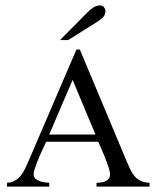

<svg xmlns="http://www.w3.org/2000/svg" viewBox="-20 -694 582 714"><path d="M338.9 0V-14.2Q347.2 -14.2 356 -15.4Q364.7 -16.6 372.1 -20Q379.4 -23.4 384.3 -29.5Q389.2 -35.6 389.2 -45.9Q389.2 -55.7 383.3 -73.2Q377.4 -90.8 370.1 -109.4Q362.8 -127.9 355.5 -144Q348.1 -160.2 345.2 -167H151.9Q149.9 -163.1 145.8 -154.1Q141.6 -145 136.2 -133.5Q130.9 -122.1 125.5 -109.4Q120.1 -96.7 115.5 -84.5Q110.8 -72.3 107.9 -62Q105 -51.8 105 -45.9Q105 -36.1 111.3 -30Q117.7 -23.9 127 -20.5Q136.2 -17.1 146 -15.9Q155.8 -14.6 163.1 -14.2V0H5.9V-14.2Q23.4 -15.1 35.6 -22.2Q47.9 -29.3 57.1 -40.8Q66.4 -52.2 73.5 -67.1Q80.6 -82 87.9 -99.1L264.2 -509.8H276.9L450.2 -96.2Q457.5 -79.1 464.1 -64.7Q470.7 -50.3 480 -39.3Q489.3 -28.3 502.4 -21.7Q515.6 -15.1 536.1 -14.2V0ZM250 -397 163.1 -193.8H335ZM372.1 -651.9Q372.1 -639.2 363.3 -630.1Q354.5 -621.1 342.3 -613.3L233.4 -544.9H203.1L307.1 -649.9Q316.4 -659.2 327.6 -666.5Q338.9 -673.8 352.5 -673.8Q361.8 -673.8 366.9 -667Q372.1 -660.2 372.1 -651.9Z"/></svg>

Font: Scheherazade Rohingya
Style: Regular
Weight: 400
Designer: SIL International
Foundry: SIL International
Version: Version 2.000 (build 440/429)